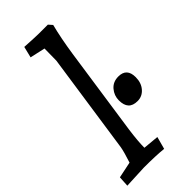

<svg xmlns="http://www.w3.org/2000/svg" viewBox="-273 -807 859 859"><g transform="rotate(-45 157.0 -377.5)"><path d="M173 -756H230L246 -738Q229 -672 216 -585L155 -167Q146 -101 146 -61L221 -54L205 5Q159 0 81 0L-28 5L-25 -45L52 -61Q69 -113 73 -137L143 -615L144 -691L72 -707L85 -760Q154 -756 173 -756ZM289 -369Q342 -369 342 -312Q342 -276 322 -253Q302 -230 272.5 -230Q243 -230 229 -245.5Q215 -261 215 -291.5Q215 -322 235 -345.5Q255 -369 289 -369Z"/></g></svg>

Font: Andada
Style: Italic
Weight: 400
Italic angle: -8.29999°
Designer: Carolina Giovagnoli
Foundry: Carolina Giovagnoli
Version: Version 1.003